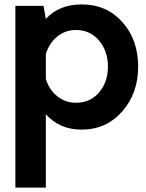

<svg xmlns="http://www.w3.org/2000/svg" viewBox="-20 -575 654 859"><path d="M346.2 -555.2Q457 -555.2 527.6 -476.1Q598.1 -397 598.1 -277.1Q598.1 -157.2 526.6 -76.2Q455.1 4.9 345.2 4.9Q246.1 4.9 185.1 -64V264.2H48.8V-548.8H174.8L185.1 -490.2Q243.2 -555.2 346.2 -555.2ZM319.8 -115.2Q383.8 -115.2 423.3 -161.6Q462.9 -208 462.9 -276.9Q462.9 -346.7 422.9 -393.8Q382.8 -440.9 319.8 -440.9Q272 -440.9 235.6 -410.9Q199.2 -380.9 185.1 -333V-222.2Q199.2 -174.3 235.6 -144.8Q272 -115.2 319.8 -115.2Z"/></svg>

Font: Oakes Grotesk
Style: SemiBold
Weight: 600
Designer: Samuel Oakes
Foundry: Samuel Oakes
Version: Version 1.0 | wf-rip DC20170320